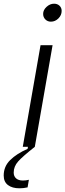

<svg xmlns="http://www.w3.org/2000/svg" viewBox="-99 -793 353 1037"><path d="M89 0H24L120 -549H185ZM134 -718Q134 -739 152.5 -756Q171 -773 193 -773Q211 -773 222.5 -762Q234 -751 234 -734Q234 -711 216.5 -693.5Q199 -676 176 -676Q158 -676 146 -688Q134 -700 134 -718ZM-79 155Q-79 106 -44 71.5Q-9 37 50 11L52 0H89Q23 52 -1 79Q-25 106 -25 139Q-25 159 -12 170.5Q1 182 25 182Q41 182 57 178L50 219Q29 224 6 224Q-33 224 -56 206.5Q-79 189 -79 155Z"/></svg>

Font: Open Sauce One Light Italic
Style: Regular
Weight: 300
Italic angle: -10°
Designer: Alfredo Marco Pradil
Foundry: Creative Sauce Fz LLC
Version: Version 1.477